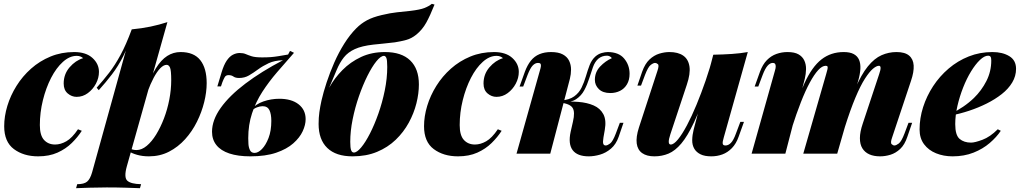

<svg xmlns="http://www.w3.org/2000/svg" viewBox="-20 -806 5349 1007"><path d="M382 -513Q345 -513 310 -481.5Q275 -450 248 -397.5Q221 -345 205 -280.5Q189 -216 189 -150Q189 -96 211 -72Q233 -48 269 -48Q298 -48 328 -65Q358 -82 389 -128L409 -120Q388 -87 356.5 -56Q325 -25 281.5 -5.5Q238 14 180 14Q104 14 53 -24Q2 -62 2 -144Q2 -196 18.5 -250.5Q35 -305 66.5 -355.5Q98 -406 143 -446Q188 -486 245 -509.5Q302 -533 369 -533Q431 -533 465 -502Q499 -471 499 -429Q499 -397 483 -367Q467 -337 440.5 -317.5Q414 -298 382 -298Q356 -298 335 -316Q314 -334 314 -368Q314 -417 345 -453Q376 -489 416 -501Q409 -507 401 -510Q393 -513 382 -513Z M854 -466Q838 -466 820.5 -448Q803 -430 786 -398Q769 -366 754 -325Q739 -284 728 -238L747 -336Q771 -405 798 -448.5Q825 -492 857 -512.5Q889 -533 927 -533Q997 -533 1030.5 -490.5Q1064 -448 1064 -370Q1064 -323 1051 -270.5Q1038 -218 1013 -167.5Q988 -117 951 -76Q914 -35 866.5 -10.5Q819 14 761 14Q727 14 699 6Q671 -2 655 -13L662 -26Q670 -23 678 -21Q686 -19 696 -19Q723 -19 749.5 -41Q776 -63 799 -100.5Q822 -138 840 -185Q858 -232 868 -284Q878 -336 878 -385Q878 -438 871.5 -452Q865 -466 854 -466ZM671 -652Q724 -657 769.5 -666.5Q815 -676 858 -690L645 67Q629 125 648 142Q667 159 720 160L714 181Q688 180 640.5 178.5Q593 177 540 177Q494 177 448 178.5Q402 180 379 181L385 160Q421 160 437 146.5Q453 133 463 98ZM487 -346Q522 -385 552.5 -424.5Q583 -464 612 -517.5Q641 -571 671 -652L674 -636Q654 -566 627 -512.5Q600 -459 567.5 -416.5Q535 -374 498 -333Z M1293 14Q1228 14 1183 -1Q1138 -16 1115 -45Q1092 -74 1092 -115Q1092 -176 1137.5 -240Q1183 -304 1267 -367.5Q1351 -431 1464 -490Q1420 -489 1389 -474.5Q1358 -460 1333.5 -442Q1309 -424 1286 -410.5Q1263 -397 1234 -397Q1215 -397 1204.5 -404.5Q1194 -412 1179 -412Q1165 -412 1159 -402Q1153 -392 1146 -374L1139 -353H1120L1142 -426Q1154 -466 1169 -488Q1184 -510 1201.5 -519Q1219 -528 1237 -528Q1256 -528 1268.5 -522.5Q1281 -517 1299.5 -511Q1318 -505 1355 -505Q1381 -505 1400.5 -506.5Q1420 -508 1441 -511.5Q1462 -515 1491 -520L1501 -539L1522 -529Q1476 -477 1433 -427Q1390 -377 1356 -324.5Q1322 -272 1302 -212Q1282 -152 1282 -81Q1282 -69 1283 -51Q1284 -33 1291 -18.5Q1298 -4 1315 -4Q1334 -4 1354 -24.5Q1374 -45 1388.5 -82.5Q1403 -120 1403 -172Q1403 -208 1393 -228.5Q1383 -249 1357 -249Q1344 -249 1328 -243Q1312 -237 1301 -226L1296 -230Q1321 -260 1361.5 -274Q1402 -288 1445 -288Q1509 -288 1546 -259Q1583 -230 1583 -181Q1583 -151 1567.5 -117.5Q1552 -84 1518 -54Q1484 -24 1428.5 -5Q1373 14 1293 14Z M1651 -156Q1651 -189 1655 -217.5Q1659 -246 1666 -278Q1676 -322 1693 -373.5Q1710 -425 1733 -477.5Q1756 -530 1785.5 -577Q1815 -624 1849 -658Q1874 -683 1904.5 -699.5Q1935 -716 1982 -727Q2028 -738 2062 -741.5Q2096 -745 2133 -749Q2183 -755 2206 -764Q2229 -773 2245 -786L2259 -782Q2236 -724 2215.5 -687Q2195 -650 2163 -624Q2138 -604 2110.5 -596.5Q2083 -589 2051 -584Q2021 -580 1992 -577.5Q1963 -575 1938 -572Q1877 -565 1841 -548.5Q1805 -532 1783.5 -505Q1762 -478 1745.5 -438.5Q1729 -399 1706 -345ZM1994 -513Q1977 -513 1954 -484.5Q1931 -456 1907 -408Q1883 -360 1862.5 -301Q1842 -242 1829.5 -180Q1817 -118 1817 -62Q1817 -31 1821.5 -18.5Q1826 -6 1836 -6Q1852 -6 1874.5 -33Q1897 -60 1920.5 -106Q1944 -152 1964.5 -210Q1985 -268 1998 -331.5Q2011 -395 2011 -455Q2011 -493 2006 -503Q2001 -513 1994 -513ZM1651 -156Q1651 -196 1665 -246Q1679 -296 1706.5 -346Q1734 -396 1776 -438.5Q1818 -481 1873.5 -507Q1929 -533 1999 -533Q2086 -533 2131.5 -489Q2177 -445 2177 -363Q2177 -316 2164 -264Q2151 -212 2124 -162.5Q2097 -113 2055.5 -73Q2014 -33 1957.5 -9.5Q1901 14 1829 14Q1742 14 1696.5 -30Q1651 -74 1651 -156Z M2584 -513Q2547 -513 2512 -481.5Q2477 -450 2450 -397.5Q2423 -345 2407 -280.5Q2391 -216 2391 -150Q2391 -96 2413 -72Q2435 -48 2471 -48Q2500 -48 2530 -65Q2560 -82 2591 -128L2611 -120Q2590 -87 2558.5 -56Q2527 -25 2483.5 -5.5Q2440 14 2382 14Q2306 14 2255 -24Q2204 -62 2204 -144Q2204 -196 2220.5 -250.5Q2237 -305 2268.5 -355.5Q2300 -406 2345 -446Q2390 -486 2447 -509.5Q2504 -533 2571 -533Q2633 -533 2667 -502Q2701 -471 2701 -429Q2701 -397 2685 -367Q2669 -337 2642.5 -317.5Q2616 -298 2584 -298Q2558 -298 2537 -316Q2516 -334 2516 -368Q2516 -417 2547 -453Q2578 -489 2618 -501Q2611 -507 2603 -510Q2595 -513 2584 -513Z M3145 -85Q3141 -61 3144 -52Q3147 -43 3157 -43Q3166 -43 3180 -53.5Q3194 -64 3210 -106L3231 -162H3250L3225 -89Q3211 -49 3184.5 -26.5Q3158 -4 3127 5Q3096 14 3068 14Q3008 14 2983.5 -18.5Q2959 -51 2973 -115L2985 -168Q2997 -219 2983 -240.5Q2969 -262 2918 -268V-272Q2968 -275 3013.5 -271.5Q3059 -268 3093.5 -253Q3128 -238 3144.5 -207Q3161 -176 3152 -125ZM3164 -514Q3150 -514 3139 -510Q3128 -506 3118 -498Q3100 -482 3090 -454Q3080 -426 3070 -394Q3060 -362 3044.5 -333Q3029 -304 3002 -286Q2975 -268 2930 -269L2920 -268L2922 -279Q2966 -282 2991.5 -300.5Q3017 -319 3030.5 -347Q3044 -375 3053 -406Q3062 -437 3072.5 -464.5Q3083 -492 3103 -510Q3118 -523 3136 -528Q3154 -533 3167 -533Q3225 -533 3253.5 -499Q3282 -465 3282 -419Q3282 -387 3268.5 -364Q3255 -341 3232 -329.5Q3209 -318 3181 -318Q3142 -318 3121 -338.5Q3100 -359 3100 -387Q3100 -428 3127.5 -457Q3155 -486 3189 -501Q3185 -507 3178 -510.5Q3171 -514 3164 -514ZM2866 0H2689L2811 -434Q2816 -450 2817 -459Q2818 -468 2814.5 -472Q2811 -476 2802 -476Q2787 -476 2774 -462.5Q2761 -449 2747 -413L2724 -352H2705L2733 -430Q2746 -465 2764.5 -488Q2783 -511 2809.5 -522Q2836 -533 2870 -533Q2909 -533 2932 -520.5Q2955 -508 2965 -487Q2975 -466 2975 -441.5Q2975 -417 2969 -393Z M3693 -354Q3654 -237 3620 -164.5Q3586 -92 3553.5 -53.5Q3521 -15 3486.5 -0.5Q3452 14 3412 14Q3372 14 3348 -3Q3324 -20 3319.5 -53.5Q3315 -87 3331 -137L3428 -434Q3438 -463 3430.5 -469.5Q3423 -476 3416 -476Q3407 -476 3393 -465.5Q3379 -455 3363 -413L3342 -357H3323L3348 -430Q3363 -472 3386.5 -494Q3410 -516 3437.5 -524.5Q3465 -533 3491 -533Q3536 -533 3563 -514.5Q3590 -496 3596 -458Q3602 -420 3582 -361L3496 -102Q3478 -48 3498 -48Q3514 -48 3536 -75Q3558 -102 3583 -149Q3608 -196 3633 -256.5Q3658 -317 3681 -383.5Q3704 -450 3721 -516ZM3776 -85Q3769 -62 3770.5 -52.5Q3772 -43 3785 -43Q3800 -43 3813.5 -56.5Q3827 -70 3840 -106L3863 -167H3882L3854 -89Q3841 -52 3818.5 -29Q3796 -6 3768.5 4Q3741 14 3711 14Q3676 14 3654.5 3.5Q3633 -7 3622 -25Q3610 -45 3610.5 -71.5Q3611 -98 3618 -126L3721 -519Q3773 -520 3818 -523Q3863 -526 3902 -533Z M4099 0H3922L4044 -434Q4049 -450 4048.5 -459Q4048 -468 4044.5 -472Q4041 -476 4033 -476Q4019 -476 4006 -461.5Q3993 -447 3980 -413L3957 -352H3938L3966 -430Q3980 -468 4002 -490.5Q4024 -513 4052 -523Q4080 -533 4110 -533Q4147 -533 4168 -521Q4189 -509 4198.5 -488.5Q4208 -468 4207.5 -443Q4207 -418 4201 -393ZM4313 -417Q4317 -431 4319.5 -441Q4322 -451 4320.5 -456Q4319 -461 4311 -461Q4292 -461 4271 -438Q4250 -415 4227 -372.5Q4204 -330 4180.5 -270Q4157 -210 4133 -135L4120 -143Q4160 -284 4199.5 -370Q4239 -456 4288.5 -494.5Q4338 -533 4405 -533Q4438 -533 4457.5 -522.5Q4477 -512 4485.5 -492.5Q4494 -473 4492.5 -445Q4491 -417 4481 -382L4371 0H4193ZM4591 -417Q4599 -440 4598.5 -450.5Q4598 -461 4590 -461Q4577 -461 4558.5 -445.5Q4540 -430 4516.5 -393.5Q4493 -357 4466.5 -294Q4440 -231 4410 -136L4399 -141Q4432 -262 4464.5 -338.5Q4497 -415 4531.5 -457.5Q4566 -500 4603.5 -516.5Q4641 -533 4682 -533Q4726 -533 4748 -514.5Q4770 -496 4772 -462.5Q4774 -429 4758 -382L4659 -85Q4649 -57 4656.5 -50Q4664 -43 4671 -43Q4680 -43 4694 -53.5Q4708 -64 4724 -106L4745 -162H4764L4739 -89Q4725 -47 4701.5 -25Q4678 -3 4650.5 5.5Q4623 14 4596 14Q4563 14 4539.5 3.5Q4516 -7 4503 -28Q4490 -49 4490 -81.5Q4490 -114 4505 -158Z M4968 -210Q5000 -225 5031 -246Q5062 -267 5088 -292Q5128 -331 5153.5 -381Q5179 -431 5179 -489Q5179 -503 5175 -508.5Q5171 -514 5163 -514Q5143 -514 5119.5 -491.5Q5096 -469 5073 -431.5Q5050 -394 5031.5 -347Q5013 -300 5001.5 -250.5Q4990 -201 4990 -155Q4990 -97 5013 -77.5Q5036 -58 5073 -58Q5093 -58 5133 -73Q5173 -88 5213 -128L5229 -120Q5207 -87 5171 -56Q5135 -25 5086 -5.5Q5037 14 4976 14Q4929 14 4889.5 -2Q4850 -18 4826.5 -49.5Q4803 -81 4803 -127Q4803 -186 4821.5 -244Q4840 -302 4874 -354Q4908 -406 4955.5 -446.5Q5003 -487 5061 -510Q5119 -533 5185 -533Q5238 -533 5273.5 -511.5Q5309 -490 5309 -445Q5309 -407 5289 -373.5Q5269 -340 5234 -312.5Q5199 -285 5155 -263Q5111 -241 5062.5 -225Q5014 -209 4967 -200Z"/></svg>

Font: Playfair Display Black
Style: Italic
Weight: 900
Italic angle: -14°
Designer: Claus Eggers Sørensen
Foundry: Claus Eggers Sørensen
Version: Version 1.203